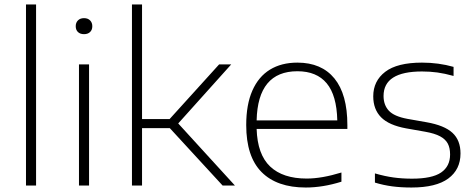

<svg xmlns="http://www.w3.org/2000/svg" viewBox="-20 -828 2122 857"><path d="M96 0V-808H141V0Z M332.5 0V-540.5H377.5V0ZM318 -711Q318 -727 328 -737Q338 -747 355 -747Q372 -747 382 -737Q392 -727 392 -711Q392 -694.5 382 -685Q372 -675.5 355 -675.5Q338 -675.5 328 -685Q318 -694.5 318 -711Z M973.5 0 738 -256H614V0H569V-808H614V-296.5H737L958 -540.5H1012L775.5 -277L1028.5 0Z M1530.5 -252.5H1125.5Q1129 -138.5 1185.8 -84.8Q1242.5 -31 1349 -31Q1416 -31 1504 -58V-17Q1421 9 1345 9Q1216 9 1147.5 -60Q1079 -129 1079 -270Q1079 -361.5 1106.5 -423.8Q1134 -486 1185 -517.2Q1236 -548.5 1307.5 -548.5Q1415 -548.5 1472.8 -477.8Q1530.5 -407 1530.5 -269.5ZM1125.5 -290.5H1485.5Q1483 -402.5 1438.2 -456.2Q1393.5 -510 1307.5 -510Q1130.5 -510 1125.5 -290.5Z M1653.5 -13V-54Q1698.5 -41 1737 -35.8Q1775.5 -30.5 1819 -30.5Q1908.5 -30.5 1948.8 -58Q1989 -85.5 1989 -138.5Q1989 -167.5 1978.8 -187Q1968.5 -206.5 1944.5 -219.5Q1920.5 -232.5 1878 -240L1793 -255Q1716 -269 1681 -304.5Q1646 -340 1646 -398Q1646 -466.5 1699.5 -507.5Q1753 -548.5 1863.5 -548.5Q1937.5 -548.5 2004.5 -529.5V-489Q1965 -500 1932.2 -504.5Q1899.5 -509 1863.5 -509Q1692 -509 1692 -399.5Q1692 -359.5 1715.5 -334Q1739 -308.5 1798.5 -297.5L1883.5 -282.5Q1963.5 -268.5 1999.5 -235.2Q2035.5 -202 2035.5 -143Q2035.5 -71.5 1981 -31.2Q1926.5 9 1816.5 9Q1770 9 1730.5 3.8Q1691 -1.5 1653.5 -13Z"/></svg>

Font: Encode Sans Expanded ExtraLight
Style: Regular
Weight: 275
Width: 7
Designer: Multiple Designers
Foundry: Impallari Type
Version: Version 2.000